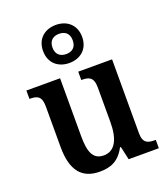

<svg xmlns="http://www.w3.org/2000/svg" viewBox="-148 -919 906 1034"><g transform="rotate(-20 305.0 -402.0)"><path d="M292 -596C354 -596 404 -634 404 -705C404 -776 354 -814 292 -814C230 -814 180 -776 180 -705C180 -634 230 -596 292 -596ZM292 -647C261 -647 234 -663 234 -705C234 -747 261 -763 292 -763C324 -763 350 -747 350 -705C350 -663 324 -647 292 -647ZM246 10C306 10 356 -7 392 -76H397L414 0H587V-48H581C544 -48 514 -54 514 -113V-536H320V-488H323C361 -488 390 -481 390 -420V-222C390 -127 362 -65 296 -65C234 -65 216 -115 216 -204V-536H23V-488H26C69 -488 92 -477 92 -419V-187C92 -51 145 10 246 10Z"/></g></svg>

Font: Noto Serif Armenian SemiCondensed SemiBold
Style: Regular
Weight: 600
Width: 4
Designer: Monotype Design Team
Foundry: Monotype Imaging Inc.
Version: Version 2.008